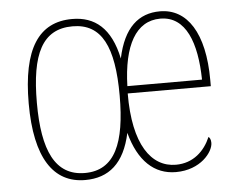

<svg xmlns="http://www.w3.org/2000/svg" viewBox="-44 -594 813 656"><g transform="rotate(-5 362.0 -266.0)"><path d="M223 10C304 10 358 -35 380 -138C406 -40 460 10 534 10C619 10 663 -48 663 -79C663 -91 659 -97 655 -100C635 -53 596 -15 536 -15C452 -15 392 -96 393 -272H678V-293C678 -455 620 -542 527 -542C454 -542 402 -498 380 -393C358 -499 303 -542 226 -542C111 -542 53 -455 53 -267C53 -80 114 10 223 10ZM224 -14C122 -14 81 -103 81 -267C81 -434 121 -517 225 -517C325 -517 365 -435 365 -267C365 -105 327 -14 224 -14ZM650 -297H394C398 -436 442 -517 526 -517C614 -517 648 -423 650 -297Z"/></g></svg>

Font: Noto Serif Hebrew Condensed Thin
Style: Regular
Weight: 100
Width: 3
Designer: Monotype Design Team
Foundry: Monotype Imaging Inc.
Version: Version 2.004